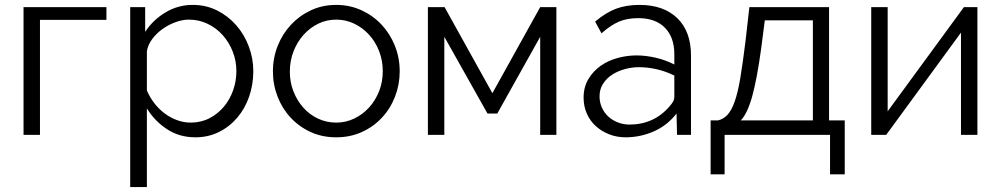

<svg xmlns="http://www.w3.org/2000/svg" viewBox="-20 -550 4083 783"><path d="M414 -469H143V0H76V-521H414Z M777 10Q711 10 660.5 -23.5Q610 -57 579 -108V213H511V-521H572V-420Q604 -469 655 -499.5Q706 -530 766 -530Q820 -530 865 -507.5Q910 -485 943 -447.5Q976 -410 994.5 -361Q1013 -312 1013 -260Q1013 -205 996 -156Q979 -107 947.5 -70Q916 -33 872.5 -11.5Q829 10 777 10ZM758 -50Q800 -50 834.5 -68Q869 -86 893.5 -115.5Q918 -145 931 -182.5Q944 -220 944 -260Q944 -302 929 -340Q914 -378 888 -407Q862 -436 826.5 -453Q791 -470 750 -470Q724 -470 695.5 -459.5Q667 -449 642.5 -431.5Q618 -414 600.5 -390.5Q583 -367 579 -341V-181Q591 -153 609.5 -129Q628 -105 651.5 -87.5Q675 -70 702 -60Q729 -50 758 -50Z M1351 10Q1294 10 1247 -11.5Q1200 -33 1165.5 -70Q1131 -107 1112 -156Q1093 -205 1093 -259Q1093 -314 1112.5 -363Q1132 -412 1166.5 -449Q1201 -486 1248 -508Q1295 -530 1351 -530Q1407 -530 1454.5 -508Q1502 -486 1536.5 -449Q1571 -412 1590.5 -363Q1610 -314 1610 -259Q1610 -205 1591 -156Q1572 -107 1537.5 -70Q1503 -33 1455.5 -11.5Q1408 10 1351 10ZM1162 -258Q1162 -214 1177 -176.5Q1192 -139 1217.5 -110.5Q1243 -82 1277.5 -66Q1312 -50 1351 -50Q1390 -50 1424.5 -66.5Q1459 -83 1485 -111.5Q1511 -140 1526 -178Q1541 -216 1541 -260Q1541 -303 1526 -341.5Q1511 -380 1485 -408.5Q1459 -437 1424.5 -453.5Q1390 -470 1351 -470Q1312 -470 1278 -453.5Q1244 -437 1218 -408Q1192 -379 1177 -340.5Q1162 -302 1162 -258Z M1988 -170 2183 -521H2249V0H2183V-400L2008 -87H1968L1792 -400V0H1725V-521H1793Z M2531 10Q2496 10 2465 -2Q2434 -14 2410.5 -35Q2387 -56 2373.5 -86Q2360 -116 2360 -152Q2360 -195 2379.5 -227.5Q2399 -260 2429.5 -281.5Q2460 -303 2498.5 -313.5Q2537 -324 2576 -324Q2614 -324 2654.5 -314.5Q2695 -305 2730 -287V-329Q2730 -398 2691.5 -437Q2653 -476 2583 -476Q2537 -476 2503.5 -461.5Q2470 -447 2433 -414L2407 -462Q2451 -499 2492.5 -514.5Q2534 -530 2588 -530Q2686 -530 2742 -476Q2798 -422 2798 -323V0H2741L2739 -87Q2701 -38 2646 -14Q2591 10 2531 10ZM2547 -42Q2648 -42 2712 -118Q2720 -127 2725 -136Q2730 -145 2730 -157V-242Q2695 -259 2658.5 -267.5Q2622 -276 2585 -276Q2558 -276 2529.5 -268.5Q2501 -261 2478 -246.5Q2455 -232 2440 -209.5Q2425 -187 2425 -157Q2425 -132 2435 -110.5Q2445 -89 2461.5 -74Q2478 -59 2500.5 -50.5Q2523 -42 2547 -42Z M2878 -59H2908Q2930 -64 2946.5 -81.5Q2963 -99 2976 -135.5Q2989 -172 2999 -231.5Q3009 -291 3020 -380L3036 -521H3361V-59H3425V161H3365V0H2935V161H2878ZM3295 -59V-467H3099L3084 -351Q3067 -227 3047.5 -157Q3028 -87 3001 -59Z M3600 -96 3911 -521H3966V0H3899V-417L3594 0H3533V-521H3600Z"/></svg>

Font: IngvarSans
Style: Regular
Weight: 400
Version: Version 1.000